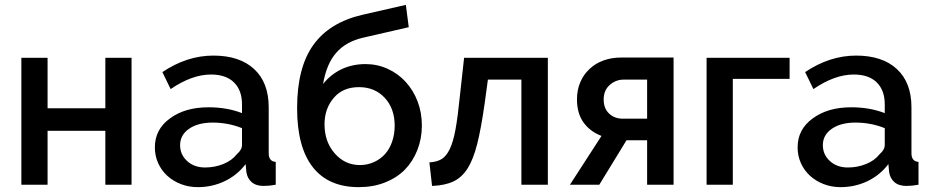

<svg xmlns="http://www.w3.org/2000/svg" viewBox="-20 -761 3843 791"><path d="M68 -523V0H176V-222H414V0H522V-523H414V-315H176V-523Z M992 -85 995 -52Q999 -26 1017 -10.5Q1035 5 1066 5Q1090 5 1116 0V-94Q1087 -96 1087 -130V-319Q1087 -421 1027 -476.5Q967 -532 859 -532Q750 -532 649 -464L683 -394Q771 -454 849 -454Q911 -454 944 -421.5Q977 -389 977 -331V-295Q915 -319 839 -319Q742 -319 680 -273Q618 -228 618 -154Q618 -119 631.5 -89Q645 -59 669 -37Q693 -15 725.5 -2.5Q758 10 795 10Q854 10 905.5 -14.5Q957 -39 992 -85ZM722 -163Q722 -205 759 -230.5Q796 -256 856 -256Q920 -256 977 -233V-164Q977 -144 956 -126Q936 -100 900.5 -85.5Q865 -71 825 -71Q780 -71 751 -97.5Q722 -124 722 -163Z M1652 -741 1473 -700Q1338 -669 1271 -576Q1204 -483 1204 -315Q1204 -155 1268.5 -72.5Q1333 10 1458 10Q1517 10 1565.5 -9Q1614 -28 1648 -62Q1681 -96 1699.5 -143Q1718 -190 1718 -244Q1718 -297 1700.5 -343Q1683 -389 1651 -424Q1620 -458 1577 -477.5Q1534 -497 1486 -497Q1432 -497 1387.5 -476Q1343 -455 1311 -415Q1325 -498 1365.5 -544Q1406 -590 1477 -606L1664 -649ZM1357 -360Q1394 -402 1459 -402Q1524 -402 1565 -358Q1606 -314 1606 -243Q1606 -208 1595.5 -177.5Q1585 -147 1566 -126Q1547 -105 1520 -93Q1493 -81 1463 -81Q1401 -81 1359 -129Q1317 -177 1317 -249Q1317 -315 1357 -360Z M1907 -68Q1930 -105 1946 -168Q1962 -231 1977 -337L1990 -433H2128V0H2237V-523H1892L1875 -369Q1866 -279 1856.5 -227.5Q1847 -176 1833 -147Q1819 -118 1800 -106Q1781 -94 1749 -92L1760 5Q1813 3 1848 -13.5Q1883 -30 1907 -68Z M2449 0 2561 -183H2646V0H2755V-524H2539Q2500 -524 2466.5 -512Q2433 -500 2409 -477Q2384 -454 2370.5 -422Q2357 -390 2357 -352Q2357 -294 2384 -256.5Q2411 -219 2458 -201L2328 0ZM2467 -351Q2467 -389 2492 -411Q2517 -433 2549 -433H2646V-272H2546Q2512 -272 2489.5 -293Q2467 -314 2467 -351Z M2891 -523V0H2999V-436H3233V-523Z M3640 -85 3643 -52Q3647 -26 3665 -10.5Q3683 5 3714 5Q3738 5 3764 0V-94Q3735 -96 3735 -130V-319Q3735 -421 3675 -476.5Q3615 -532 3507 -532Q3398 -532 3297 -464L3331 -394Q3419 -454 3497 -454Q3559 -454 3592 -421.5Q3625 -389 3625 -331V-295Q3563 -319 3487 -319Q3390 -319 3328 -273Q3266 -228 3266 -154Q3266 -119 3279.5 -89Q3293 -59 3317 -37Q3341 -15 3373.5 -2.5Q3406 10 3443 10Q3502 10 3553.5 -14.5Q3605 -39 3640 -85ZM3370 -163Q3370 -205 3407 -230.5Q3444 -256 3504 -256Q3568 -256 3625 -233V-164Q3625 -144 3604 -126Q3584 -100 3548.5 -85.5Q3513 -71 3473 -71Q3428 -71 3399 -97.5Q3370 -124 3370 -163Z"/></svg>

Font: RT Raleway SemiBold
Style: Regular
Weight: 400
Designer: Matt McInerney, Pablo Impallari, Rodrigo Fuenzalida — Edited by Milan Moffatt in April 2016
Foundry: Matt McInerney, Pablo Impallari, Rodrigo Fuenzalida — Edited by Milan Moffatt in April 2016
Version: Version 3.001